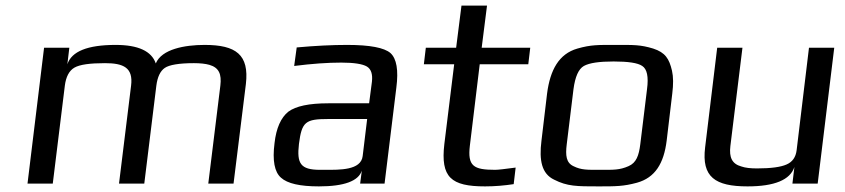

<svg xmlns="http://www.w3.org/2000/svg" viewBox="-20 -654 3011 684"><path d="M709 -494C638 -494 556 -479 535 -428C520 -472 472 -494 392 -494C292 -494 235 -471 220 -425L227 -484H137L78 0H168L211 -349C215 -380 226 -402 245 -413C264 -424 300 -429 354 -429C420 -429 455 -413 447 -349L404 0H494L537 -349C541 -380 551 -401 567 -412C583 -423 618 -429 671 -429C693 -429 712 -427 726 -423C760 -413 770 -390 765 -349L722 0H812L856 -355C868 -459 821 -494 709 -494Z M1350 0 1392 -342C1400 -404 1393 -445 1371 -465C1349 -484 1298 -494 1217 -494C1163 -494 1103 -491 1037 -485L1028 -419C1091 -427 1147 -431 1196 -431C1241 -431 1272 -426 1287 -417C1302 -408 1308 -390 1305 -363L1295 -286H1150C1081 -286 1034 -276 1007 -256C981 -235 964 -198 958 -144C950 -82 958 -41 981 -21C1004 0 1049 10 1116 10C1206 10 1257 -9 1269 -46L1263 0ZM1045 -141C1055 -220 1068 -230 1149 -230H1288L1272 -98C1266 -47 1190 -49 1138 -49H1120C1050 -49 1037 -72 1045 -141Z M1654 -136 1689 -425H1862L1869 -484H1696L1715 -634H1624L1605 -484H1497L1490 -425H1598L1563 -141C1549 -22 1587 10 1708 10C1743 10 1777 7 1810 2L1817 -57C1779 -52 1755 -49 1744 -49C1667 -49 1645 -62 1654 -136Z M2375 -321C2379 -353 2379 -380 2374 -402C2364 -445 2350 -467 2307 -481C2261 -495 2237 -494 2174 -494C2111 -494 2086 -495 2037 -481C1971 -462 1940 -405 1929 -321L1909 -153C1900 -82 1910 -35 1954 -14C2001 10 2035 10 2112 10C2173 10 2201 10 2249 -3C2314 -21 2345 -72 2355 -153ZM2261 -140C2256 -100 2247 -74 2219 -62C2187 -48 2166 -49 2119 -49C2072 -49 2051 -48 2023 -62C1997 -74 1994 -100 1999 -140L2023 -336C2029 -381 2041 -408 2060 -419C2080 -430 2115 -435 2166 -435C2218 -435 2252 -430 2268 -419C2285 -408 2291 -381 2285 -336Z M2643 10C2739 10 2795 -13 2810 -59L2803 0H2893L2952 -484H2862L2818 -119C2815 -94 2803 -77 2782 -68C2762 -59 2727 -54 2677 -54C2654 -54 2635 -56 2621 -61C2588 -70 2577 -93 2582 -134L2625 -484H2535L2492 -129C2479 -23 2528 10 2643 10Z"/></svg>

Font: Gamestation Text
Style: Italic
Weight: 400
Designer: Jonas Hecksher
Foundry: Jonas Hecksher, Playtypeª, e-types AS
Version: Version 1.003